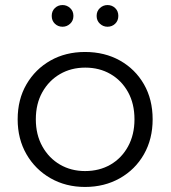

<svg xmlns="http://www.w3.org/2000/svg" viewBox="-20 -736 676 761"><path d="M317 -58Q374 -58 418 -83.5Q462 -109 487.5 -155.5Q513 -202 513 -263Q513 -325 487.5 -371Q462 -417 418 -442.5Q374 -468 318 -468Q262 -468 218 -442.5Q174 -417 148 -371Q122 -325 122 -263Q122 -202 148 -155.5Q174 -109 218 -83.5Q262 -58 317 -58ZM317 5Q241 5 180.5 -29.5Q120 -64 85 -124.5Q50 -185 50 -263Q50 -342 85 -402Q120 -462 180 -496Q240 -530 317 -530Q395 -530 455.5 -496Q516 -462 550.5 -402Q585 -342 585 -263Q585 -185 550.5 -124.5Q516 -64 455 -29.5Q394 5 317 5ZM228 -630Q210 -630 197.5 -642Q185 -654 185 -673Q185 -692 197.5 -704Q210 -716 228 -716Q245 -716 258 -704Q271 -692 271 -673Q271 -654 258 -642Q245 -630 228 -630ZM406 -630Q389 -630 376 -642Q363 -654 363 -673Q363 -692 376 -704Q389 -716 406 -716Q424 -716 436.5 -704Q449 -692 449 -673Q449 -654 436.5 -642Q424 -630 406 -630Z"/></svg>

Font: Modern
Style: Small
Weight: 400
Designer: Julieta Ulanovsky
Foundry: Julieta Ulanovsky
Version: Version 8.000